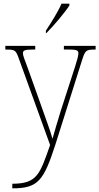

<svg xmlns="http://www.w3.org/2000/svg" viewBox="-20 -786 541 1046"><path d="M230 -619V-606H233C273 -646 336 -721 358 -756V-766H315C296 -721 260 -665 230 -619ZM47 215V240H48C188 240 218 198 282 1L426 -455C444 -512 448 -516 497 -516H501V-536H328V-516H359C403 -516 407 -509 407 -495C407 -481 399 -455 389 -423L311 -182C292 -119 277 -71 266 -30C255 -72 226 -147 202 -217L132 -413C114 -462 105 -483 105 -495C105 -510 112 -516 155 -516H172V-536H9V-516H11C63 -516 66 -514 84 -463L253 4C197 163 183 215 47 215Z"/></svg>

Font: Noto Serif Armenian SemiCondensed Thin
Style: Regular
Weight: 100
Width: 4
Designer: Monotype Design Team
Foundry: Monotype Imaging Inc.
Version: Version 2.008